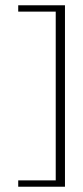

<svg xmlns="http://www.w3.org/2000/svg" viewBox="-20 -650 315 727"><path d="M49 57V33H191V-606H49V-630H226V57Z"/></svg>

Font: Alumni Sans ExtraLight
Style: Regular
Weight: 250
Version: Version 1.018